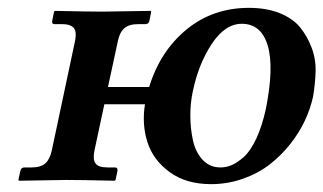

<svg xmlns="http://www.w3.org/2000/svg" viewBox="-20 -464 832 494"><path d="M172.9 -357.9Q175.8 -372.1 174.3 -381.8Q172.9 -391.6 164.3 -396.7Q155.8 -401.9 139.6 -401.9H120.6Q112.8 -401.9 114.3 -410.2L119.1 -434.1L121.6 -436Q206.1 -434.1 242.2 -434.1L367.7 -436L369.1 -434.1L364.3 -410.2Q362.8 -402.3 354.5 -401.9H335.4Q311.5 -401.9 299.6 -391.1Q287.6 -380.4 283.2 -357.9L257.8 -240.2H363.8Q392.1 -332.5 460 -388.2Q527.8 -443.8 620.6 -443.8Q665.5 -443.8 699.5 -430.2Q733.4 -416.5 752 -393.8Q770.5 -371.1 781.7 -341.6Q793 -312 792 -280Q791 -248 785.6 -215.8Q778.8 -184.6 764.4 -153.6Q750 -122.6 726.3 -92.8Q702.6 -63 673.1 -40.3Q643.6 -17.6 604.5 -3.9Q565.4 9.8 522.9 9.8Q459 9.8 416.5 -21.2Q374 -52.2 359.4 -98.1Q344.7 -144 353 -195.8H248.5L223.1 -77.1Q218.3 -54.2 225.6 -43.7Q232.9 -33.2 256.8 -33.2H275.9Q283.7 -33.2 282.2 -23.9L277.3 -1L274.9 1Q189.5 -1 150.4 -1L28.8 1L27.3 -1L32.2 -23.9Q34.2 -32.7 42 -33.2H61Q85 -33.2 96.7 -43.7Q108.4 -54.2 113.3 -77.1ZM602.1 -402.8Q559.1 -402.8 524.9 -351.1Q490.7 -299.3 476.1 -229Q469.7 -199.7 469.7 -167Q469.7 -134.3 476.3 -103.5Q482.9 -72.8 501.2 -53Q519.5 -33.2 547.4 -33.2Q562 -33.2 576.4 -39.3Q590.8 -45.4 607.7 -60.5Q624.5 -75.7 639.4 -107.4Q654.3 -139.2 664.1 -184.1Q685.5 -291.5 668.7 -347.2Q651.9 -402.8 602.1 -402.8Z"/></svg>

Font: Linux Libertine Slanted
Style: Semibold Slanted
Weight: 600
Designer: Philipp H. Poll
Foundry: Philipp H. Poll
Version: Version 5.1.1